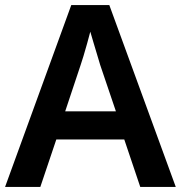

<svg xmlns="http://www.w3.org/2000/svg" viewBox="-20 -737 713 757"><path d="M533 0 470 -187H202L139 0H0L261 -717H411L673 0ZM375 -481Q371 -495 363.5 -519.5Q356 -544 348.5 -569.5Q341 -595 336 -612Q331 -592 323.5 -565.5Q316 -539 309 -515.5Q302 -492 298 -481L237 -298H437Z"/></svg>

Font: Noto Sans Kawi SemiBold
Style: Regular
Weight: 600
Designer: Fadhl Haqq
Version: Version 1.000